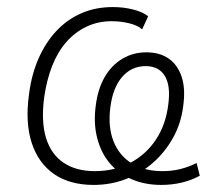

<svg xmlns="http://www.w3.org/2000/svg" viewBox="-20 -515 616 543"><path d="M245 8Q177 8 132.5 -23Q88 -54 69.5 -111.5Q51 -169 62 -248Q69 -304 89 -349.5Q109 -395 139.5 -427.5Q170 -460 210 -477.5Q250 -495 299 -495Q330 -495 357 -488Q384 -481 399 -469L382 -432Q370 -443 346 -449Q322 -455 296 -455Q257 -455 224.5 -439.5Q192 -424 167.5 -396Q143 -368 127.5 -328.5Q112 -289 105 -240Q96 -172 110 -125.5Q124 -79 159.5 -55Q195 -31 248 -31Q303 -31 347.5 -54Q392 -77 420.5 -119.5Q449 -162 456 -220Q463 -273 446 -300.5Q429 -328 392 -328Q352 -328 325.5 -297.5Q299 -267 292 -211Q285 -156 301 -115.5Q317 -75 352.5 -53Q388 -31 440 -31Q467 -31 490.5 -37Q514 -43 536 -54L545 -18Q521 -5 493.5 1.5Q466 8 436 8Q389 8 351.5 -8.5Q314 -25 289.5 -54.5Q265 -84 254.5 -126Q244 -168 251 -218Q257 -264 276 -297Q295 -330 325.5 -348.5Q356 -367 394 -367Q432 -367 457.5 -349Q483 -331 494 -297Q505 -263 498 -214Q492 -166 469.5 -125.5Q447 -85 413 -55Q379 -25 336 -8.5Q293 8 245 8Z"/></svg>

Font: Nunito Sans 10pt SemiCondensed ExtraLight
Style: Italic
Weight: 250
Width: 4
Italic angle: -9°
Designer: Vernon Adams
Foundry: Vernon Adams
Version: Version 3.101;gftools[0.9.27]